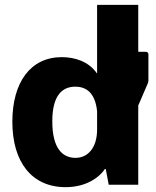

<svg xmlns="http://www.w3.org/2000/svg" viewBox="-20 -763 643 793"><path d="M582 -549H551V-743H381V-459C346 -510 288 -527 235 -527C106 -527 31 -423 31 -260C31 -94 111 10 251 10C338 10 393 -32 416 -69L429 0H551V-328C552 -329 553 -332 554 -334L591 -420C591 -421 593 -425 593 -429V-538C593 -545 589 -549 582 -549ZM381 -228C381 -153 343 -111 292 -111C238 -111 196 -150 196 -262C196 -373 240 -405 291 -405C337 -405 373 -379 381 -304Z"/></svg>

Font: United Sans ExtraBold
Style: Regular
Weight: 800
Designer: Pablo Impallari, Rodrigo Fuenzalida (Modified by Dan O. Williams)
Version: Version 1.000;PS 001.000;hotconv 1.0.88;makeotf.lib2.5.64775